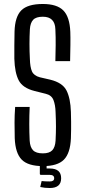

<svg xmlns="http://www.w3.org/2000/svg" viewBox="-20 -827 428 964"><path d="M196 7Q121 7 89 -25.5Q57 -58 54 -133Q53 -176 53 -211.5Q53 -247 56 -290H129Q127 -247 127 -204Q127 -161 129 -121Q131 -88 146 -72.5Q161 -57 195 -57Q228 -57 242.5 -72.5Q257 -88 259 -121Q261 -161 261 -191Q261 -221 259 -265Q258 -300 248.5 -324.5Q239 -349 210 -356L154 -370Q94 -385 74 -423.5Q54 -462 52 -532Q52 -563 52 -598.5Q52 -634 53 -668Q55 -743 87 -775Q119 -807 195 -807Q266 -807 298 -774.5Q330 -742 333 -667Q334 -641 333.5 -601.5Q333 -562 332 -520H258Q259 -560 259.5 -600Q260 -640 258 -680Q256 -743 195 -743Q161 -743 146.5 -727.5Q132 -712 130 -680Q128 -643 128 -606Q128 -569 130 -532Q131 -490 140.5 -468.5Q150 -447 180 -439L232 -427Q294 -412 314 -372.5Q334 -333 336 -265Q337 -237 337 -216.5Q337 -196 337 -177Q337 -158 336 -133Q333 -58 301 -25.5Q269 7 196 7ZM230 117Q204 117 182 112L189 82Q196 83 207.5 83.5Q219 84 230 84Q252 84 252 68Q252 51 230 51H183L180 47V-7H214V19H230Q287 19 287 68Q287 117 230 117Z"/></svg>

Font: Big Shoulders Display Medium
Style: Regular
Weight: 500
Designer: Patric King
Foundry: XO Type Co
Version: Version 1.000; ttfautohint (v1.8.2)